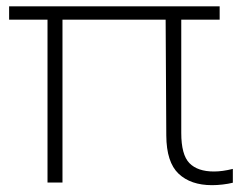

<svg xmlns="http://www.w3.org/2000/svg" viewBox="-20 -560 741 590"><path d="M126 1V-499.5H8V-540.5H655V-499.5H537V-151.5Q537 -84.5 562 -58.8Q587 -33 637.5 -33Q663.5 -33 695.5 -41V1.5Q681.5 5 664.2 7Q647 9 631.5 9Q566 9 528.8 -26.2Q491.5 -61.5 491 -143.5L489 -499.5H172V1Z"/></svg>

Font: Encode Sans Expanded Expanded ExtraLight
Style: Regular
Weight: 200
Width: 7
Designer: Multiple Designers
Foundry: Impallari Type
Version: Version 3.000; ttfautohint (v1.8.3) -l 8 -r 50 -G 200 -x 14 